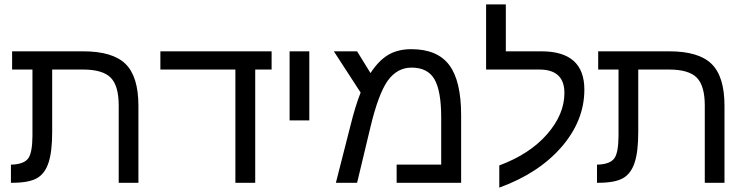

<svg xmlns="http://www.w3.org/2000/svg" viewBox="-20 -833 3382 875"><path d="M127.9 -213.9V-516.1H35.2V-599.1H358.9Q493.7 -599.1 552.2 -541.5Q610.8 -483.9 610.8 -351.1V0H521V-352.1Q521 -442.4 484.4 -479.2Q447.8 -516.1 357.9 -516.1H217.8V-231.9Q217.8 -141.1 201.2 -91.8Q185.1 -42 148.4 -21Q111.8 0 35.2 0H29.8V-83H38.1Q90.3 -85.9 108.9 -111.6Q127.4 -137.2 127.9 -213.9Z M1143.1 -516.1V0H1052.7V-516.1H710.9V-599.1H1217.8V-516.1Z M1299.8 -284.2V-599.1H1389.6V-284.2Z M1854.5 -608.9Q1972.7 -608.9 2027.1 -536.9Q2081.5 -464.8 2081.5 -308.1V0H1787.6V-83H1990.7V-296.9Q1990.7 -418.5 1960 -471.7Q1929.2 -524.9 1855.5 -524.9Q1790 -524.9 1746.6 -464.8Q1704.1 -403.8 1668.5 -254.9L1607.4 0H1510.7L1577.6 -262.2Q1599.6 -351.1 1623.5 -411.1L1501.5 -599.1H1607.4L1668.5 -500Q1706.5 -558.1 1750.2 -583.5Q1793.9 -608.9 1854.5 -608.9Z M2255.4 22V-79.1Q2393.6 -130.4 2472.9 -220.9Q2552.2 -311.5 2552.2 -409.2Q2552.2 -516.1 2438 -516.1H2195.3V-813H2285.2V-599.1H2447.3Q2643.1 -599.1 2643.1 -424.8Q2643.1 -282.7 2538.1 -162.1Q2433.6 -42.5 2255.4 22Z M2798.8 -213.9V-516.1H2706.1V-599.1H3029.8Q3164.6 -599.1 3223.1 -541.5Q3281.7 -483.9 3281.7 -351.1V0H3191.9V-352.1Q3191.9 -442.4 3155.3 -479.2Q3118.7 -516.1 3028.8 -516.1H2888.7V-231.9Q2888.7 -141.1 2872.1 -91.8Q2856 -42 2819.3 -21Q2782.7 0 2706.1 0H2700.7V-83H2709Q2761.2 -85.9 2779.8 -111.6Q2798.3 -137.2 2798.8 -213.9Z"/></svg>

Font: Libra Sans Modern
Style: Regular
Weight: 400
Foundry: Stefan Peev, Context Ltd
Version: Version 1.000